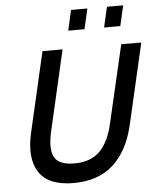

<svg xmlns="http://www.w3.org/2000/svg" viewBox="-60 -941 819 1001"><g transform="rotate(-5 350.0 -441.0)"><path d="M325.7 -784.7 349.6 -891.1H435.1L410.6 -784.7ZM513.2 -784.7 537.6 -891.1H622.6L598.1 -784.7ZM285.2 9.3Q153.3 9.3 104.7 -65.2Q56.2 -139.6 85.9 -270L182.6 -689.9H287.6L191.9 -272.9Q169.9 -180.2 192.9 -136.2Q215.8 -92.3 297.9 -92.3Q383.3 -92.3 431.2 -140.4Q479 -188.5 500 -282.2L594.7 -689.9H699.7L602.1 -266.6Q571.3 -133.3 492.7 -62Q414.1 9.3 285.2 9.3Z"/></g></svg>

Font: HK Grotesk SmBold Legacy Italic
Style: Regular
Weight: 600
Italic angle: -13°
Designer: Alfredo Marco Pradil
Foundry: Hanken Design Co.
Version: Version 2.022;PS 002.022;hotconv 1.0.88;makeotf.lib2.5.64775